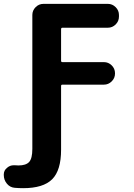

<svg xmlns="http://www.w3.org/2000/svg" viewBox="-90 -775 696 998"><path d="M78.1 -697.3Q78.1 -720.7 95.2 -737.8Q112.3 -754.9 135.7 -754.9H470.7Q494.1 -754.9 511.2 -737.8Q528.3 -720.7 528.3 -697.3V-688.5Q528.3 -665 511.2 -647.9Q494.1 -630.9 470.7 -630.9H234.4Q227.5 -630.9 227.5 -623V-459Q227.5 -452.1 234.4 -452.1H450.2Q473.6 -452.1 490.7 -435.1Q507.8 -418 507.8 -394.5V-392.6Q507.8 -369.1 490.7 -352.1Q473.6 -335 450.2 -335H234.4Q227.5 -335 227.5 -328.1V2.9Q227.5 110.4 181.2 156.7Q134.8 203.1 30.3 203.1Q8.8 203.1 -13.7 201.2Q-38.1 199.2 -54.2 179.7Q-70.3 160.2 -70.3 134.8V131.8Q-70.3 110.4 -52.7 96.7Q-38.1 84 -18.6 84Q-15.6 84 -13.7 84Q-3.9 85 5.9 85Q44.9 85 61.5 66.9Q78.1 48.8 78.1 -1Z"/></svg>

Font: Gen Jyuu Gothic Bold
Style: Bold
Weight: 700
Designer: [Source Han Sans]
Ryoko NISHIZUKA  (kana & ideographs); Paul D. Hunt (Latin, Greek & Cyrillic); Wenlong ZHANG  (bopomofo
Version: Version 1.002.20150607